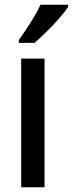

<svg xmlns="http://www.w3.org/2000/svg" viewBox="-20 -786 306 806"><path d="M167 0H69V-540H167ZM266 -757Q253 -737 228 -708.5Q203 -680 175 -652.5Q147 -625 125 -606H59V-618Q85 -654 109.5 -693Q134 -732 150 -766H266Z"/></svg>

Font: Noto Sans Condensed Medium
Style: Regular
Weight: 500
Width: 3
Designer: Monotype Design Team
Foundry: Monotype Imaging Inc.
Version: Version 2.013; ttfautohint (v1.8.4.7-5d5b)